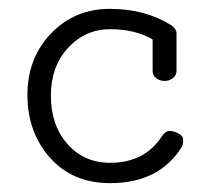

<svg xmlns="http://www.w3.org/2000/svg" viewBox="-20 -404 470 434"><path d="M346 -96Q354 -108 362.5 -108Q371 -108 380 -104Q394 -98 394 -87.5Q394 -77 391 -72Q340 10 229 10Q144 10 93 -47.5Q42 -105 42 -189Q42 -273 95.5 -328.5Q149 -384 228.5 -384Q308 -384 367 -347Q379 -339 379 -328V-244Q379 -234 371 -227.5Q363 -221 352 -221Q341 -221 333 -227.5Q325 -234 325 -244V-315Q285 -338 229 -338Q173 -338 134 -296Q95 -254 95 -187.5Q95 -121 132.5 -78.5Q170 -36 229 -36Q307 -36 346 -96Z"/></svg>

Font: Flamenco
Style: Regular
Weight: 400
Designer: Luciano Vergara
Foundry: Luciano Vergara
Version: Version 1.002